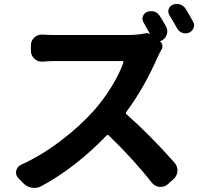

<svg xmlns="http://www.w3.org/2000/svg" viewBox="-20 -874 989 943"><path d="M927.7 -768.6Q933.6 -759.8 933.6 -750Q933.6 -744.1 930.7 -737.3Q924.8 -720.7 909.2 -713.9Q900.4 -710 890.6 -710Q882.8 -710 875 -712.9Q858.4 -718.8 849.6 -735.4Q830.1 -770.5 812.5 -798.8Q803.7 -812.5 808.1 -828.1Q812.5 -843.8 828.1 -850.6Q837.9 -854.5 848.6 -854.5Q855.5 -854.5 863.3 -852.5Q881.8 -846.7 891.6 -831.1Q909.2 -802.7 927.7 -768.6ZM767.6 -671.9Q766.6 -671.9 766.6 -670.9Q766.6 -669.9 767.6 -668.9Q775.4 -663.1 777.3 -652.3Q779.3 -641.6 774.4 -632.8Q759.8 -607.4 752.9 -590.8Q688.5 -443.4 599.6 -323.2Q595.7 -317.4 601.6 -312.5Q717.8 -210 836.9 -75.2Q851.6 -58.6 851.6 -38.1Q851.6 -10.7 831.1 6.8L803.7 31.2Q789.1 43.9 769.5 43.9Q766.6 43.9 763.7 43.9Q740.2 41 725.6 23.4Q635.7 -91.8 513.7 -209Q508.8 -213.9 503.9 -209Q351.6 -50.8 183.6 40Q167 48.8 149.4 48.8Q142.6 48.8 135.7 47.9Q110.4 43 92.8 24.4L69.3 0Q58.6 -11.7 58.6 -26.4Q58.6 -30.3 59.6 -35.2Q64.5 -55.7 83 -64.5Q183.6 -110.4 277.8 -182.1Q372.1 -253.9 439.5 -329.1Q488.3 -383.8 528.3 -449.2Q568.4 -514.6 585.9 -567.4Q586.9 -569.3 585.4 -571.8Q584 -574.2 581.1 -574.2H250Q225.6 -574.2 189.5 -571.3Q186.5 -571.3 184.6 -571.3Q164.1 -571.3 148.4 -585.9Q131.8 -601.6 131.8 -625V-651.4Q131.8 -674.8 148.4 -689.5Q164.1 -704.1 185.5 -704.1Q187.5 -704.1 189.5 -704.1Q224.6 -702.1 250 -702.1H602.5Q656.2 -702.1 692.4 -710Q706.1 -713.9 715.8 -706.1Q716.8 -706.1 716.8 -706.1Q701.2 -736.3 685.5 -762.7Q679.7 -771.5 679.7 -781.2Q679.7 -787.1 681.6 -793Q686.5 -808.6 702.1 -815.4Q711.9 -819.3 721.7 -819.3Q729.5 -819.3 737.3 -817.4Q754.9 -811.5 764.6 -795.9Q780.3 -771.5 795.9 -743.2Q801.8 -731.4 801.8 -719.7Q801.8 -711.9 798.8 -703.1Q792 -682.6 771.5 -673.8Z"/></svg>

Font: Gen Jyuu Gothic P Bold
Style: Bold
Weight: 700
Designer: [Source Han Sans]
Ryoko NISHIZUKA  (kana & ideographs); Paul D. Hunt (Latin, Greek & Cyrillic); Wenlong ZHANG  (bopomofo
Version: Version 1.002.20150607